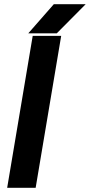

<svg xmlns="http://www.w3.org/2000/svg" viewBox="-20 -890 426 910"><path d="M135 -720H270L149 0H14ZM235 -870H386L249 -732H114Z"/></svg>

Font: Oak Sans
Style: Bold Italic
Weight: 700
Italic angle: -9.5°
Foundry: Erik Kennedy, Walven
Version: Version 1.000